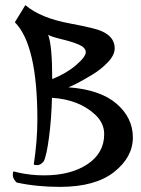

<svg xmlns="http://www.w3.org/2000/svg" viewBox="-20 -702 549 750"><path d="M183 -320Q181 -238 171.5 -166Q162 -94 151 -72Q139 -57 125.5 -57Q112 -57 112 -60Q126 -153 126 -235Q126 -527 38 -615L79 -682Q139 -631 255 -610Q299 -602 340 -592Q428 -572 428 -513Q428 -487 401.5 -459Q375 -431 340 -410Q277 -372 247 -361Q371 -352 435 -297Q499 -242 499 -165Q499 -88 425.5 -30Q352 28 214 28Q123 28 45 11Q30 -4 30 -18Q30 -32 33 -32Q36 -32 51 -28Q100 -17 152 -17Q256 -17 321.5 -60.5Q387 -104 387 -178Q387 -221 352 -254Q289 -313 183 -320ZM168 -566Q184 -525 184 -393Q239 -415 277 -447.5Q315 -480 315 -498Q315 -516 288.5 -527.5Q262 -539 222 -548.5Q182 -558 168 -566Z"/></svg>

Font: Julee
Style: Regular
Weight: 400
Version: Version 1.001